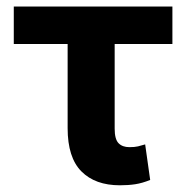

<svg xmlns="http://www.w3.org/2000/svg" viewBox="-20 -548 561 578"><path d="M499 -528.3V-415.5H21.5V-528.3ZM183.6 -528.3H325.2V-160.6Q325.2 -128.9 336.9 -116.9Q348.6 -105 369.6 -105Q385.7 -105 395.5 -107.4Q405.3 -109.9 417 -113.3L432.1 -6.3Q408.2 3.4 387.2 6.6Q366.2 9.8 340.8 9.8Q266.6 9.8 225.1 -32Q183.6 -73.7 183.6 -162.1Z"/></svg>

Font: RobotoDEMO
Style: Regular
Weight: 400
Designer: Christian Robertson
Foundry: Google
Version: Version 2.136